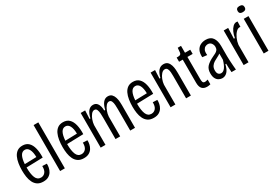

<svg xmlns="http://www.w3.org/2000/svg" viewBox="43 -1612 3633 2533"><g transform="rotate(-30 1860.0 -346.0)"><path d="M220 11Q166 11 132 -12Q98 -35 79 -74Q60 -113 53 -160.5Q46 -208 46 -257Q46 -312 54 -363Q62 -414 81 -454Q100 -494 132 -517Q164 -540 213 -540Q271 -540 306 -506Q341 -472 356 -410.5Q371 -349 368 -269L118 -262V-260Q118 -162 140.5 -106.5Q163 -51 218 -51Q258 -51 283.5 -82Q309 -113 307 -175L375 -172Q377 -145 370.5 -113Q364 -81 347 -53Q330 -25 299 -7Q268 11 220 11ZM213 -476Q171 -476 148 -434Q125 -392 120 -312L299 -317Q298 -392 276 -434Q254 -476 213 -476Z M478 0V-700H550V0Z M838 11Q784 11 750 -12Q716 -35 697 -74Q678 -113 671 -160.5Q664 -208 664 -257Q664 -312 672 -363Q680 -414 699 -454Q718 -494 750 -517Q782 -540 831 -540Q889 -540 924 -506Q959 -472 974 -410.5Q989 -349 986 -269L736 -262V-260Q736 -162 758.5 -106.5Q781 -51 836 -51Q876 -51 901.5 -82Q927 -113 925 -175L993 -172Q995 -145 988.5 -113Q982 -81 965 -53Q948 -25 917 -7Q886 11 838 11ZM831 -476Q789 -476 766 -434Q743 -392 738 -312L917 -317Q916 -392 894 -434Q872 -476 831 -476Z M1096 0V-528H1164L1158 -401H1171Q1188 -473 1217 -506.5Q1246 -540 1288 -540Q1326 -540 1346.5 -517Q1367 -494 1374.5 -461.5Q1382 -429 1381 -401H1396Q1429 -540 1514 -540Q1553 -540 1574.5 -517Q1596 -494 1605.5 -461Q1615 -428 1617 -396.5Q1619 -365 1619 -348V0H1546V-324Q1546 -355 1544 -389.5Q1542 -424 1531 -448.5Q1520 -473 1495 -473Q1469 -473 1447 -446.5Q1425 -420 1410.5 -380.5Q1396 -341 1393 -301V0H1322V-324Q1322 -355 1320 -389.5Q1318 -424 1307.5 -448.5Q1297 -473 1271 -473Q1245 -473 1223 -446Q1201 -419 1186.5 -379.5Q1172 -340 1169 -301V0Z M1903 11Q1849 11 1815 -12Q1781 -35 1762 -74Q1743 -113 1736 -160.5Q1729 -208 1729 -257Q1729 -312 1737 -363Q1745 -414 1764 -454Q1783 -494 1815 -517Q1847 -540 1896 -540Q1954 -540 1989 -506Q2024 -472 2039 -410.5Q2054 -349 2051 -269L1801 -262V-260Q1801 -162 1823.5 -106.5Q1846 -51 1901 -51Q1941 -51 1966.5 -82Q1992 -113 1990 -175L2058 -172Q2060 -145 2053.5 -113Q2047 -81 2030 -53Q2013 -25 1982 -7Q1951 11 1903 11ZM1896 -476Q1854 -476 1831 -434Q1808 -392 1803 -312L1982 -317Q1981 -392 1959 -434Q1937 -476 1896 -476Z M2161 0V-528H2229L2223 -401H2237Q2255 -473 2285.5 -506.5Q2316 -540 2361 -540Q2402 -540 2424 -518Q2446 -496 2456 -463Q2466 -430 2468 -397.5Q2470 -365 2470 -345V0H2397V-341Q2397 -366 2395 -397Q2393 -428 2381.5 -450.5Q2370 -473 2344 -473Q2316 -473 2292 -446.5Q2268 -420 2252.5 -380Q2237 -340 2234 -301V0Z M2715 7Q2665 7 2639.5 -22Q2614 -51 2614 -113V-464H2558V-528H2579Q2605 -528 2616 -537Q2627 -546 2629 -566L2635 -633H2685V-528H2765V-464H2685V-127Q2685 -97 2691.5 -80Q2698 -63 2725 -63Q2736 -63 2767 -72V0Q2750 4 2737.5 5.5Q2725 7 2715 7Z M2947 10Q2922 10 2896.5 -2.5Q2871 -15 2854.5 -44.5Q2838 -74 2838 -124Q2838 -190 2874 -228Q2910 -266 2980 -299Q3004 -310 3025 -321Q3046 -332 3059 -349Q3072 -366 3072 -394Q3072 -425 3053.5 -450.5Q3035 -476 3000 -476Q2983 -476 2963 -466.5Q2943 -457 2930.5 -431Q2918 -405 2924 -355L2853 -363Q2849 -426 2869 -465Q2889 -504 2925 -522Q2961 -540 3005 -540Q3077 -540 3110 -493Q3143 -446 3143 -365V-209Q3143 -182 3145 -144.5Q3147 -107 3150 -68.5Q3153 -30 3156 0H3089Q3086 -31 3085 -65.5Q3084 -100 3083 -131H3071Q3055 -59 3023 -24.5Q2991 10 2947 10ZM2966 -55Q3031 -55 3072 -197V-292Q3051 -276 3023.5 -263Q2996 -250 2970 -234Q2944 -218 2926.5 -192.5Q2909 -167 2909 -127Q2909 -91 2924.5 -73Q2940 -55 2966 -55Z M3274 0V-527H3342L3336 -366H3352Q3359 -413 3377 -452.5Q3395 -492 3420 -516Q3445 -540 3472 -540Q3477 -540 3482 -539.5Q3487 -539 3492 -538L3489 -458Q3483 -459 3475 -459Q3448 -459 3421 -431Q3394 -403 3374 -358.5Q3354 -314 3348 -264V0Z M3580 0V-528H3652V0ZM3614 -610Q3561 -610 3561 -656Q3561 -703 3614 -703Q3668 -703 3668 -656Q3668 -610 3614 -610Z"/></g></svg>

Font: Bricolage Grotesque 10pt Condensed Light
Style: Regular
Weight: 300
Width: 3
Designer: Mathieu Triay
Foundry: Atelier Triay
Version: Version 1.000; ttfautohint (v1.8.4.7-5d5b);gftools[0.9.32]